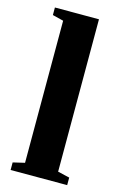

<svg xmlns="http://www.w3.org/2000/svg" viewBox="-110 -743 497 791"><g transform="rotate(15 139.0 -347.0)"><path d="M210.4 -43.9 260.7 -32.2V0H19.5V-32.2L69.3 -43.9V-649.9L22.5 -661.6V-693.8H210.4Z"/></g></svg>

Font: Liberation Serif
Style: Bold
Weight: 700
Designer: Steve Matteson
Foundry: Ascender Corporation
Version: Version 2.1.5